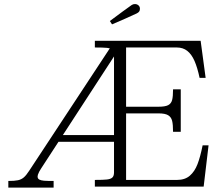

<svg xmlns="http://www.w3.org/2000/svg" viewBox="-20 -896 1070 922"><path d="M162 -57Q160.5 -52 160.5 -48.5Q160.5 -38.5 168.2 -34Q176 -29.5 191.2 -28.2Q206.5 -27 237.5 -27V5H20V-27Q50.5 -27 66.5 -30.5Q82.5 -34 94.2 -44Q106 -54 120.5 -76.5L510 -668H555.5L177.5 -87Q172.5 -79.5 168.2 -71.5Q164 -63.5 162 -57ZM565 -247.5V-215H242L252 -247.5ZM579 -383.5H741.5Q773 -383.5 787.5 -391Q802 -398.5 806.5 -415.5Q811 -432.5 811 -467H848V-263H811Q811 -298 806.5 -316Q802 -334 787.2 -342.8Q772.5 -351.5 741.5 -351.5H579ZM953 -198H981.5L958 0H435.5V-32Q475.5 -32 493.5 -34Q511.5 -36 519.5 -43.5Q527.5 -51 527.5 -68V-640Q527.5 -653 519.8 -658.8Q512 -664.5 493.8 -666.2Q475.5 -668 435.5 -668V-700H943.5L967.5 -522H938.5Q928 -571.5 914 -603.5Q900 -635.5 879.2 -651.8Q858.5 -668 829 -668H585.5V-32H830.5Q868 -32 891.5 -52.2Q915 -72.5 928.5 -107.8Q942 -143 953 -198ZM612.5 -872Q616.5 -874.5 620 -875.5Q623.5 -876.5 628 -876.5Q638 -876.5 645 -870.2Q652 -864 652 -854Q652 -845.5 648.2 -840.5Q644.5 -835.5 636.5 -831.5Q615.5 -821.5 579.2 -805.5Q543 -789.5 518 -779L507.5 -795Q528.5 -811 567.8 -839.8Q607 -868.5 612.5 -872Z"/></svg>

Font: Didactic
Style: Regular
Weight: 400
Designer: Tyler Finck
Foundry: Etcetera Type Co
Version: Version 3.007;FEAKit 1.0